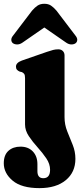

<svg xmlns="http://www.w3.org/2000/svg" viewBox="-60 -757 429 1016"><path d="M281.5 -137Q281.5 -97.5 296 -61.5Q310.5 -25.5 324.8 9.8Q339 45 339 83.5Q339 154.5 288 196.5Q237 238.5 149 238.5Q54 238.5 7 199Q-40 159.5 -40 107Q-40 63.5 -15.5 41.2Q9 19 48.5 19Q89.5 19 113.8 44.5Q138 70 138 111.5V149Q138 186 169 186Q205 186 205 141.5Q205 110.5 185 81Q165 51.5 138.8 22.5Q112.5 -6.5 92.5 -36.5Q72.5 -66.5 72.5 -98.5V-343.5Q72.5 -359.5 68 -365.8Q63.5 -372 55.5 -375.5L44.5 -378Q35 -382 29.8 -388Q24.5 -394 24.5 -404.5Q24.5 -425 55.5 -436.5L188 -482.5Q209 -489.5 221.5 -492.8Q234 -496 249 -496Q263.5 -496 272.5 -487Q281.5 -478 281.5 -464ZM341 -529Q332.5 -522 318.5 -521.8Q304.5 -521.5 290 -531.5L174.5 -611.5L59 -531.5Q44.5 -521.5 30.5 -521.8Q16.5 -522 7.5 -529Q0 -535.5 -0.2 -546.5Q-0.5 -557.5 11 -571L109.5 -700.5Q124.5 -718 139 -727.5Q153.5 -737 174.5 -737Q195.5 -737 209.8 -727.5Q224 -718 239 -700.5L337.5 -571Q349 -557.5 348.8 -546.5Q348.5 -535.5 341 -529Z"/></svg>

Font: Fraunces 9pt S000 Black
Style: Regular
Weight: 900
Version: Version 1.000; ttfautohint (v1.8.3)